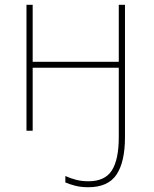

<svg xmlns="http://www.w3.org/2000/svg" viewBox="-20 -548 645 805"><path d="M504 27Q504 131 468.5 184Q433 237 350 237Q319 237 294.5 230.5Q270 224 254 217V190Q276 200 299.5 206Q323 212 351 212Q420 212 449 166.5Q478 121 478 27V-264H117V0H91V-528H117V-289H478V-528H504Z"/></svg>

Font: Noto Sans Thin
Style: Regular
Weight: 100
Designer: Monotype Design Team
Foundry: Monotype Imaging Inc.
Version: Version 2.007